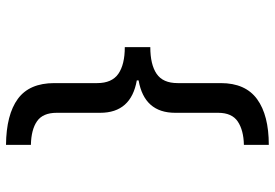

<svg xmlns="http://www.w3.org/2000/svg" viewBox="-158 -598 916 640"><g transform="rotate(90 300.0 -278.0)"><path d="M463 160Q362 159 309.5 120.5Q257 82 257 -1V-144Q257 -193 226 -214.5Q195 -236 137 -236V-321Q195 -321 226 -342Q257 -363 257 -412V-556Q257 -638 310.5 -677Q364 -716 463 -716V-633Q414 -632 385 -612.5Q356 -593 356 -547V-404Q356 -301 248 -282V-276Q356 -257 356 -154V-9Q356 37 384 56.5Q412 76 463 77Z"/></g></svg>

Font: Noto Sans Mono Medium
Style: Regular
Weight: 500
Designer: Monotype Design Team
Foundry: Monotype Imaging Inc.
Version: Version 2.014